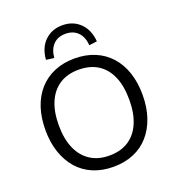

<svg xmlns="http://www.w3.org/2000/svg" viewBox="-164 -1066 1105 1205"><g transform="rotate(-20 388.5 -463.5)"><path d="M388 9Q314 9 254 -16Q194 -41 152 -88.5Q110 -136 87 -203Q64 -270 64 -353Q64 -437 86.5 -503.5Q109 -570 151.5 -617Q194 -664 254 -689Q314 -714 388 -714Q463 -714 523 -689Q583 -664 625.5 -617Q668 -570 690.5 -503.5Q713 -437 713 -354Q713 -270 690 -203Q667 -136 625 -88.5Q583 -41 523 -16Q463 9 388 9ZM388 -66Q463 -66 515.5 -99.5Q568 -133 596 -197.5Q624 -262 624 -353Q624 -445 596.5 -508.5Q569 -572 516.5 -605.5Q464 -639 388 -639Q314 -639 261.5 -605.5Q209 -572 181 -508Q153 -444 153 -353Q153 -262 181 -198Q209 -134 261.5 -100Q314 -66 388 -66ZM271 -760 218 -767Q224 -846 270.5 -891Q317 -936 388 -936Q459 -936 505.5 -890.5Q552 -845 558 -767L505 -760Q501 -817 470 -848Q439 -879 388 -879Q337 -879 306.5 -848Q276 -817 271 -760Z"/></g></svg>

Font: Nunito Sans 11pt
Style: Regular
Weight: 400
Version: Version 3.101;gftools[0.9.27]